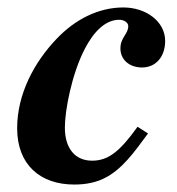

<svg xmlns="http://www.w3.org/2000/svg" viewBox="-20 -482 475 515"><path d="M349 -142C301 -75 270 -51 227 -51C183 -51 154 -82 154 -140C154 -185 172 -283 208 -352C231 -396 262 -429 300 -429C312 -429 324 -422 324 -412C324 -390 303 -382 303 -352C303 -322 327 -301 361 -301C398 -301 423 -330 423 -372C423 -425 371 -462 311 -462C244 -462 181 -430 131 -377C72 -315 26 -230 26 -138C26 -40 88 13 179 13C212 13 239 7 262 -5C307 -28 339 -72 377 -124Z"/></svg>

Font: XITS
Style: Bold Italic
Weight: 700
Italic angle: -16.33°
Designer: MicroPress Inc., with final additions and corrections provided by Coen Hoffman, Elsevier (retired)
Version: Version 1.105